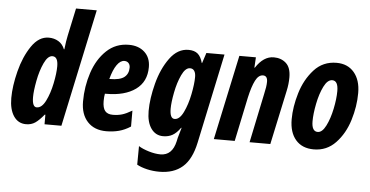

<svg xmlns="http://www.w3.org/2000/svg" viewBox="-61 -878 2379 1236"><g transform="rotate(5 1128.5 -260.0)"><path d="M17 -150Q17 -227 41.5 -323.5Q66 -420 113 -489Q160 -558 224 -558Q259 -558 286.5 -541.5Q314 -525 327 -492H330Q337 -551 344 -582L382 -760H516L354 0H245V-62H241Q210 -24 185 -7Q160 10 126 10Q75 10 46 -33Q17 -76 17 -150ZM294 -379Q294 -441 258 -441Q228 -441 204.5 -390.5Q181 -340 168.5 -274Q156 -208 156 -168Q156 -104 185 -104Q218 -104 242.5 -153Q267 -202 280.5 -268Q294 -334 294 -379Z M479 -168Q479 -265 508.5 -354.5Q538 -444 597.5 -500.5Q657 -557 742 -557Q805 -557 843.5 -521.5Q882 -486 882 -425Q882 -330 812.5 -280Q743 -230 624 -230H615Q611 -210 611 -182Q611 -138 627 -118.5Q643 -99 677 -99Q710 -99 737 -107Q764 -115 801 -137V-34Q764 -10 726 0Q688 10 644 10Q567 10 523 -37.5Q479 -85 479 -168ZM638 -327Q704 -327 731.5 -349Q759 -371 759 -411Q759 -429 749 -440Q739 -451 722 -451Q696 -451 673.5 -419Q651 -387 635 -327Z M862 207 863 87Q888 103 929 115.5Q970 128 1005 128Q1081 128 1102 35L1107 12Q1113 -11 1126 -54H1123Q1098 -19 1072 -4.5Q1046 10 1012 10Q963 10 934 -31Q905 -72 905 -144Q905 -224 930.5 -322Q956 -420 1006.5 -489Q1057 -558 1127 -558Q1165 -558 1186.5 -540Q1208 -522 1219 -481H1221L1243 -548H1360L1237 32Q1214 141 1157 190.5Q1100 240 1007 240Q966 240 927.5 231Q889 222 862 207ZM1184 -388Q1184 -413 1174.5 -427Q1165 -441 1147 -441Q1117 -441 1093.5 -391Q1070 -341 1057.5 -276Q1045 -211 1045 -171Q1045 -107 1076 -107Q1108 -107 1132.5 -157.5Q1157 -208 1170.5 -275.5Q1184 -343 1184 -388Z M1456 -548H1563L1559 -481H1562Q1612 -558 1678 -558Q1726 -558 1757.5 -529.5Q1789 -501 1789 -438Q1789 -395 1779 -350L1704 0H1570L1636 -316Q1648 -367 1648 -397Q1648 -436 1619 -436Q1590 -436 1570 -397Q1550 -358 1534 -286L1474 0H1339Z M1827 -171Q1827 -251 1854 -341Q1881 -431 1938.5 -494.5Q1996 -558 2084 -558Q2156 -558 2197.5 -509Q2239 -460 2239 -376Q2239 -290 2211.5 -200.5Q2184 -111 2126.5 -50.5Q2069 10 1985 10Q1910 10 1868.5 -38Q1827 -86 1827 -171ZM2104 -377Q2104 -444 2066 -444Q2035 -444 2011.5 -396.5Q1988 -349 1975 -283.5Q1962 -218 1962 -170Q1962 -104 2001 -104Q2030 -104 2053.5 -150.5Q2077 -197 2090.5 -262Q2104 -327 2104 -377Z"/></g></svg>

Font: Noto Sans Display Ex Bold Cond
Style: Italic
Weight: 800
Width: 3
Italic angle: -12°
Designer: Monotype Design team
Foundry: Monotype Imaging Inc.
Version: Version 1.000